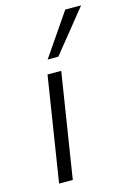

<svg xmlns="http://www.w3.org/2000/svg" viewBox="-116 -808 584 866"><g transform="rotate(-15 176.5 -375.5)"><path d="M49 0 126 -489H190L113 0ZM144 -554 279 -751H353L194 -554Z"/></g></svg>

Font: Nunito Sans 10pt Light
Style: Italic
Weight: 300
Italic angle: -9°
Designer: Vernon Adams
Foundry: Vernon Adams
Version: Version 3.101;gftools[0.9.27]